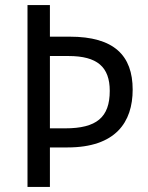

<svg xmlns="http://www.w3.org/2000/svg" viewBox="-20 -734 583 754"><path d="M501 -382C501 -516 428 -590 254 -590H176V-714H88V0H176V-155H245C434 -155 501 -254 501 -382ZM236 -230H176V-514H249C362 -514 411 -471 411 -377C411 -273 359 -230 236 -230Z"/></svg>

Font: Noto Sans Arabic UI SmCn
Style: Regular
Weight: 400
Width: 4
Designer: Monotype Design Team, Nadine Chahine and Nizar Qandah
Foundry: Monotype Imaging Inc.
Version: Version 2.010